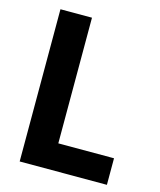

<svg xmlns="http://www.w3.org/2000/svg" viewBox="-107 -782 714 859"><g transform="rotate(15 250.0 -352.5)"><path d="M66 0V-705H212V-123H470V0Z"/></g></svg>

Font: Nunito Sans 10pt Condensed ExtraBold
Style: Regular
Weight: 800
Width: 3
Designer: Vernon Adams
Foundry: Vernon Adams
Version: Version 3.101;gftools[0.9.27]